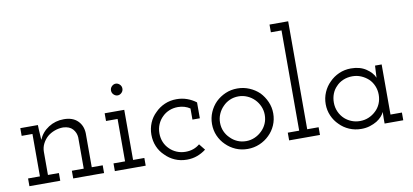

<svg xmlns="http://www.w3.org/2000/svg" viewBox="-70 -984 2634 1226"><g transform="rotate(-10 1247.0 -371.0)"><path d="M235 0V-50H164V-199Q164 -228 176.5 -252.5Q189 -277 209 -295Q229 -312 256 -322Q283 -332 312 -332Q353 -330 373.5 -307Q394 -284 396 -253V-50H319V0H519V-50H448V-271Q446 -321 414 -352Q382 -383 325 -383Q270 -383 225.5 -354.5Q181 -326 161 -278Q160 -297 159 -312Q158 -327 157 -346L156 -375H42V-325H112V-50H35V0Z M789 0V-50H716V-375H589V-325H664V-50H589V0ZM728 -511Q728 -527 716.5 -538Q705 -549 691 -549Q677 -549 665.5 -538Q654 -527 654 -511Q654 -495 665.5 -484Q677 -473 691 -473Q705 -473 716.5 -484Q728 -495 728 -511Z M1180 -35 1148 -75Q1129 -59 1106 -51Q1083 -43 1056 -43Q1026 -43 999.5 -54Q973 -65 954 -84Q933 -104 922 -130.5Q911 -157 911 -188Q911 -219 922.5 -246Q934 -273 955 -293Q974 -312 1000 -322.5Q1026 -333 1056 -333Q1078 -333 1098 -327Q1118 -321 1134 -310V-238H1182V-341Q1156 -361 1124 -372.5Q1092 -384 1056 -384Q1014 -384 978.5 -368.5Q943 -353 917 -326Q889 -300 874 -264Q859 -228 859 -188Q859 -147 874 -111.5Q889 -76 917 -50Q943 -23 978.5 -7.5Q1014 8 1056 8Q1092 8 1123 -3.5Q1154 -15 1180 -35Z M1591 -50Q1618 -76 1633.5 -111.5Q1649 -147 1649 -188Q1649 -228 1633 -264Q1617 -300 1591 -327Q1564 -353 1527.5 -368.5Q1491 -384 1450 -384Q1408 -384 1372.5 -368.5Q1337 -353 1310 -327Q1283 -300 1267.5 -264Q1252 -228 1252 -188Q1252 -147 1267.5 -111.5Q1283 -76 1310 -50Q1337 -23 1372.5 -7.5Q1408 8 1450 8Q1491 8 1527.5 -7.5Q1564 -23 1591 -50ZM1347 -86Q1327 -105 1315.5 -131Q1304 -157 1304 -188Q1304 -217 1315.5 -243.5Q1327 -270 1347 -290Q1366 -310 1392 -321.5Q1418 -333 1449 -333Q1478 -333 1504.5 -321.5Q1531 -310 1551 -290Q1571 -270 1582.5 -243.5Q1594 -217 1594 -188Q1594 -157 1582.5 -131Q1571 -105 1551 -86Q1531 -66 1504.5 -54.5Q1478 -43 1449 -43Q1418 -43 1392 -54.5Q1366 -66 1347 -86Z M1919 0V-50H1845V-750H1724V-700H1793V-50H1719V0Z M2459 0V-50H2385V-375H2342Q2341 -355 2340 -335.5Q2339 -316 2338 -297Q2324 -331 2284.5 -357.5Q2245 -384 2187 -384Q2145 -384 2109 -368Q2073 -352 2047 -325Q2020 -299 2004.5 -263Q1989 -227 1989 -187Q1989 -147 2004.5 -111.5Q2020 -76 2047 -50Q2073 -23 2109 -7.5Q2145 8 2187 8Q2217 8 2242.5 0Q2268 -8 2288 -20Q2307 -32 2320 -46.5Q2333 -61 2339 -75Q2339 -64 2338.5 -55Q2338 -46 2338 -35V0ZM2187 -333Q2217 -333 2243 -322Q2269 -311 2290 -292Q2310 -273 2321.5 -246Q2333 -219 2333 -188Q2333 -157 2321.5 -130Q2310 -103 2289 -84Q2269 -65 2243 -54Q2217 -43 2187 -43Q2158 -43 2133 -53Q2108 -63 2089 -80Q2067 -100 2054.5 -128Q2042 -156 2042 -188Q2042 -218 2052 -244Q2062 -270 2081 -289Q2100 -310 2127.5 -321.5Q2155 -333 2187 -333Z"/></g></svg>

Font: Josefin Slab Thin Medium
Style: Regular
Weight: 500
Version: Version 2.000